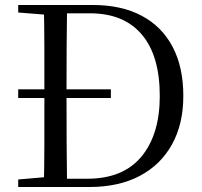

<svg xmlns="http://www.w3.org/2000/svg" viewBox="-20 -748 810 768"><path d="M423.5 -355.9H52.8V-390.6H423.5ZM52.8 0V-30.1L190.9 -42.1H202.2V0ZM155.3 0Q157.3 -83.6 157.4 -170.3Q157.5 -256.9 157.5 -357.6V-385.1Q157.5 -474.3 157.4 -559.5Q157.3 -644.8 155.3 -728H248.3Q247.1 -645.2 246.6 -559.9Q246.1 -474.5 246.1 -385.1V-357.6Q246.1 -257.3 246.6 -170.7Q247.1 -84.1 248.3 0ZM202.2 0V-33.1H329.3Q472.4 -33.1 545.8 -121.7Q619.1 -210.3 619.1 -363.7Q619.1 -525.4 547.1 -610.1Q475 -694.8 339.6 -694.8H202.2V-728H352.2Q464.9 -728 545.9 -685.4Q626.9 -642.8 670.1 -561.4Q713.3 -479.9 713.3 -364.2Q713.3 -251.9 668 -170.3Q622.7 -88.6 538.8 -44.3Q454.9 0 337.6 0ZM52.8 -698V-728H202.2V-686.9H190.9Z"/></svg>

Font: Noto Serif KR ExtraLight
Style: Regular
Weight: 200
Designer: Ryoko NISHIZUKA 西塚涼子 (kana & ideographs); Frank Grießhammer (Latin, Greek & Cyrillic); Wenlong ZHANG 张文龙 (bopomofo); San
Foundry: Adobe
Version: Version 2.002-H1;hotconv 1.1.0;makeotfexe 2.6.0